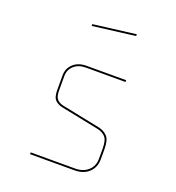

<svg xmlns="http://www.w3.org/2000/svg" viewBox="-141 -990 931 1013"><g transform="rotate(20 325.0 -483.5)"><path d="M484 -630V-620H262Q220 -620 195 -597Q170 -574 170 -539V-457Q170 -422 184 -408Q198 -394 221 -390L432 -347Q462 -341 481.5 -321Q501 -301 501 -249V-191Q501 -147 471 -118.5Q441 -90 390 -90H141V-100H390Q436 -100 463.5 -125.5Q491 -151 491 -191V-249Q491 -296 474.5 -313.5Q458 -331 430 -337L219 -380Q193 -385 176.5 -400.5Q160 -416 160 -457V-539Q160 -579 188 -604.5Q216 -630 262 -630ZM215 -847 454 -877V-867L215 -837Z"/></g></svg>

Font: Bungee Hairline
Style: Regular
Weight: 400
Designer: David Jonathan Ross
Foundry: David Jonathan Ross
Version: Version 1.000;PS 1.0;hotconv 1.0.72;makeotf.lib2.5.5900